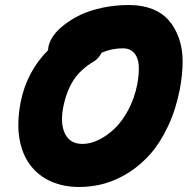

<svg xmlns="http://www.w3.org/2000/svg" viewBox="-20 -766 747 762"><path d="M294.9 -23.9Q232.4 -23.9 182.9 -45.7Q133.3 -67.4 100.6 -110.1Q67.9 -152.8 57.1 -215.8Q46.4 -278.8 62 -360.8Q86.4 -482.4 170.9 -566.9Q170.9 -573.2 172.9 -583Q176.8 -602.5 192.1 -624.5Q207.5 -646.5 235.6 -668.2Q263.7 -689.9 300 -707.3Q336.4 -724.6 386.7 -735.4Q437 -746.1 492.2 -746.1Q544.4 -746.1 585 -730Q625.5 -713.9 650.9 -684.1Q676.3 -654.3 690.7 -612.8Q705.1 -571.3 704.8 -520.8Q704.6 -470.2 693.8 -412.1Q678.2 -332 647.5 -266.4Q616.7 -200.7 577.9 -156.2Q539.1 -111.8 491.5 -81.5Q443.8 -51.3 395 -37.6Q346.2 -23.9 294.9 -23.9ZM231 -340.8Q218.3 -275.9 238 -235.4Q257.8 -194.8 307.1 -194.8Q337.9 -194.8 371.1 -210.7Q404.3 -226.6 434.8 -255.6Q465.3 -284.7 489.7 -330.8Q514.2 -377 524.9 -432.1Q532.2 -472.7 530.8 -504.2Q529.3 -535.6 513.2 -554.9Q497.1 -574.2 467.8 -574.2Q423.8 -574.2 383.8 -557.1Q370.6 -532.7 352.1 -522Q298.8 -490.2 271.2 -447Q243.7 -403.8 231 -340.8Z"/></svg>

Font: Shantell Sans Bouncy
Style: Italic
Weight: 800
Italic angle: -11.31°
Designer: Stephen Nixon, Anya Danilova, Shantell Martin
Foundry: Arrow Type
Version: Version 1.006;[9816181b4]